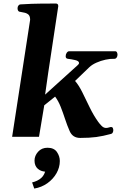

<svg xmlns="http://www.w3.org/2000/svg" viewBox="-20 -776 686 1089"><path d="M253.4 -362.8 235.8 -239.3 420.4 -406.2Q428.2 -412.6 428.2 -418.9Q428.2 -430.2 406 -435.3Q383.8 -440.4 365.2 -442.4Q352.5 -443.8 352.5 -457Q352.5 -468.3 358.6 -476.8Q364.7 -485.4 372.6 -485.4H632.8Q640.6 -485.4 643.6 -478.5Q646.5 -471.7 646.5 -465.8Q646.5 -456.5 641.4 -449.2Q636.2 -441.9 627.4 -442.4Q606 -443.4 578.6 -437.5Q551.3 -431.6 526.4 -420.4Q501.5 -409.2 486.3 -394.5L405.8 -316.9Q427.2 -292.5 447.3 -251.7Q467.3 -210.9 489 -166.3Q510.7 -121.6 536.6 -85.4Q544.9 -73.7 556.4 -62Q567.9 -50.3 581.5 -50.3Q588.9 -50.3 597.7 -53Q606.4 -55.7 610.4 -55.7Q617.2 -55.7 619.9 -49.8Q622.6 -43.9 622.6 -37.1Q622.6 -31.7 619.9 -25.1Q617.2 -18.6 610.4 -16.6Q564 -3.9 525.9 1.2Q487.8 6.3 434.6 6.3Q413.6 6.3 398.7 -3.2Q383.8 -12.7 375 -32.7Q360.8 -64.9 349.1 -100.8Q337.4 -136.7 324.2 -170.2Q311 -203.6 292.5 -228L231 -178.7L201.2 0H48.8L150.9 -663.6Q150.9 -686 140.1 -694.3Q129.4 -702.6 115 -704.8Q100.6 -707 88.9 -710Q79.6 -714.4 79.6 -729.5Q79.6 -737.8 84.2 -744.1Q88.9 -750.5 94.7 -751Q164.6 -755.4 216.6 -755.6Q268.6 -755.9 298.3 -755.9Q302.2 -755.9 306.4 -752.9Q310.5 -750 310.5 -741.2ZM249.5 62Q286.1 62 302.7 85.9Q319.3 109.9 319.3 137.2Q319.3 173.3 300.3 206.8Q281.2 240.2 248.5 263.4Q215.8 286.6 174.3 293.5L162.1 258.8Q193.8 251 213.9 233.4Q233.9 215.8 240.2 180.7L246.6 198.2Q213.9 198.2 194.8 181.6Q175.8 165 175.8 134.8Q175.8 107.4 196 84.7Q216.3 62 249.5 62Z"/></svg>

Font: Gelasio
Style: Bold Italic
Weight: 700
Italic angle: -8.5°
Designer: Eben Sorkin
Foundry: Eben Sorkin
Version: Version 1.008